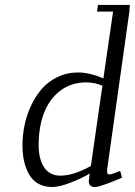

<svg xmlns="http://www.w3.org/2000/svg" viewBox="-20 -749 545 776"><path d="M70.8 -162.1Q70.8 -201.2 78.9 -241.2Q86.9 -281.2 104.7 -320.1Q122.6 -358.9 148.2 -388.9Q173.8 -418.9 212.2 -437.5Q250.5 -456.1 295.9 -456.1Q341.3 -456.1 397.9 -432.1L437 -702.1H372.1L376 -729H504.9L502.9 -702.1L413.1 -64.9Q410.2 -43.9 421.9 -43.9Q430.2 -43.9 465.8 -58.1L473.1 -30.8Q384.8 6.8 363.8 6.8Q338.9 6.8 338.9 -16.1Q338.9 -19.5 340.8 -33.2L342.8 -47.9Q313.5 -29.8 267.1 -11.5Q220.7 6.8 189.9 6.8Q158.2 6.8 134.5 -6.8Q110.8 -20.5 97.2 -44.9Q83.5 -69.3 77.1 -98.4Q70.8 -127.4 70.8 -162.1ZM136.2 -163.1Q136.2 -105 158.7 -72Q181.2 -39.1 224.1 -39.1Q276.9 -39.1 347.2 -78.1L394 -402.8Q361.8 -416 328.1 -416Q267.1 -416 222.9 -381.8Q178.7 -347.7 157.5 -291.3Q136.2 -234.9 136.2 -163.1Z"/></svg>

Font: Dehuti
Style: Italic
Weight: 400
Version: Version 1.2